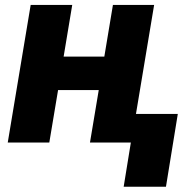

<svg xmlns="http://www.w3.org/2000/svg" viewBox="-20 -565 777 761"><path d="M266.3 -545.5 232.2 -340.6H393.5L427.6 -545.5H590.9L500 0H336.6L371.4 -208.1H210.2L175.4 0H10.7L101.6 -545.5ZM684.7 -113.3 637.8 175.1H470.2L517 -113.3Z"/></svg>

Font: Inter UI Extra Bold
Style: Italic
Weight: 800
Italic angle: 9.39999°
Designer: Rasmus Andersson
Foundry: rsms
Version: 3.2;8d6f07862